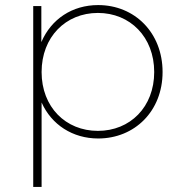

<svg xmlns="http://www.w3.org/2000/svg" viewBox="-20 -543 713 757"><path d="M367 -523C265 -523 182 -468 143 -377V-519H111V194H144V-139C183 -51 267 3 367 3C511 3 621 -105 621 -259C621 -414 511 -523 367 -523ZM366 -27C239 -27 144 -121 144 -259C144 -397 239 -492 366 -492C493 -492 588 -397 588 -259C588 -121 493 -27 366 -27Z"/></svg>

Font: Talent ExtraLight
Style: Regular
Weight: 200
Designer: Mike Powis
Version: Version 1.001;hotconv 1.0.109;makeotfexe 2.5.65596